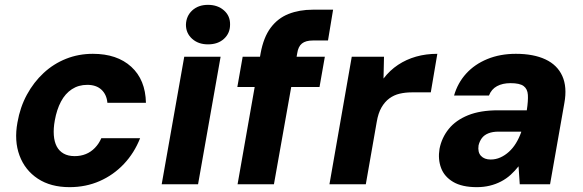

<svg xmlns="http://www.w3.org/2000/svg" viewBox="-20 -760 2404 792"><path d="M267 12Q189 12 136 -23Q83 -58 60.5 -118.5Q38 -179 52 -255Q63 -318 91 -369.5Q119 -421 160 -459Q201 -497 252.5 -517.5Q304 -538 363 -538Q463 -538 521.5 -484.5Q580 -431 582 -336H423Q420 -370 398.5 -390Q377 -410 340 -410Q304 -410 276.5 -392Q249 -374 231.5 -341Q214 -308 206 -263Q200 -230 202 -202.5Q204 -175 214 -156Q224 -137 242.5 -126.5Q261 -116 288 -116Q313 -116 334 -124.5Q355 -133 371.5 -150Q388 -167 398 -190H558Q534 -129 491 -83.5Q448 -38 391 -13Q334 12 267 12Z M647 0 740 -526H890L797 0ZM838 -577Q798 -577 772.5 -600Q747 -623 747 -658Q748 -694 773 -717Q798 -740 838 -740Q878 -740 904 -717Q930 -694 929 -658Q929 -623 904 -600Q879 -577 838 -577Z M960 0 1055 -540Q1067 -606 1096.5 -645.5Q1126 -685 1170.5 -702.5Q1215 -720 1270 -720H1354L1333 -593H1271Q1241 -593 1225.5 -580.5Q1210 -568 1206 -540L1110 0ZM959 -401 981 -526H1320L1298 -401Z M1339 0 1431 -526H1564L1562 -436Q1588 -470 1622 -492.5Q1656 -515 1696.5 -526.5Q1737 -538 1784 -538L1757 -379H1678Q1652 -379 1628.5 -373.5Q1605 -368 1586 -354Q1567 -340 1553.5 -316.5Q1540 -293 1534 -257L1489 0Z M1947 12Q1886 12 1849.5 -9.5Q1813 -31 1799.5 -67Q1786 -103 1793 -146Q1802 -192 1831 -228Q1860 -264 1910.5 -284.5Q1961 -305 2034 -305H2153Q2159 -344 2157.5 -368.5Q2156 -393 2140 -405Q2124 -417 2086 -417Q2053 -417 2030 -404.5Q2007 -392 1997 -366H1853Q1868 -418 1903 -456.5Q1938 -495 1990.5 -516.5Q2043 -538 2108 -538Q2181 -538 2230 -515Q2279 -492 2299.5 -446.5Q2320 -401 2308 -335L2249 0H2124L2119 -74Q2104 -55 2086.5 -39Q2069 -23 2047 -11.5Q2025 0 2000 6Q1975 12 1947 12ZM2004 -102Q2025 -102 2044 -110.5Q2063 -119 2079.5 -134Q2096 -149 2108.5 -169.5Q2121 -190 2130 -215V-217H2036Q2012 -217 1994.5 -210Q1977 -203 1967.5 -190Q1958 -177 1954 -160Q1950 -132 1964 -117Q1978 -102 2004 -102Z"/></svg>

Font: DM Sans 9pt Black
Style: Italic
Weight: 900
Italic angle: -10°
Version: Version 4.004;gftools[0.9.30]